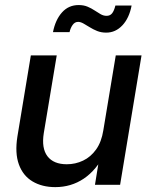

<svg xmlns="http://www.w3.org/2000/svg" viewBox="-20 -746 609 775"><path d="M203.1 9.3Q149.9 9.3 111.3 -13.7Q72.8 -36.6 56.2 -82.3Q39.6 -127.9 50.3 -195.3L104.5 -522.5H209L156.7 -208.5Q147 -147.5 171.6 -115.2Q196.3 -83 249.5 -83Q284.7 -83 315.4 -97.7Q346.2 -112.3 367.9 -142.6Q389.6 -172.9 397 -219.7L447.3 -522.5H551.3L464.8 0H363.3L384.3 -129.4H405.3Q369.1 -59.1 318.1 -24.9Q267.1 9.3 203.1 9.3ZM408.7 -614.3Q388.7 -614.3 372.3 -620.8Q356 -627.4 342.3 -636Q328.6 -644.5 316.9 -651.1Q305.2 -657.7 295.4 -657.7Q281.7 -657.7 272.9 -645Q264.2 -632.3 260.7 -616.2H193.8Q203.6 -666 230.2 -695.8Q256.8 -725.6 297.4 -725.6Q317.9 -725.6 333.5 -719Q349.1 -712.4 361.8 -703.9Q374.5 -695.3 386.2 -688.7Q397.9 -682.1 410.2 -682.1Q424.3 -682.1 432.4 -692.1Q440.4 -702.1 445.8 -723.6H511.2Q501.5 -672.9 473.9 -643.6Q446.3 -614.3 408.7 -614.3Z"/></svg>

Font: Inter 28pt Medium
Style: Italic
Weight: 500
Italic angle: -9.3988°
Designer: Rasmus Andersson
Foundry: rsms
Version: Version 4.001;git-66647c0bb